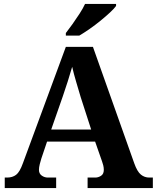

<svg xmlns="http://www.w3.org/2000/svg" viewBox="-20 -951 793 971"><path d="M4 0V-53H16Q43 -53 61.5 -67Q80 -81 96 -126L313 -714H450L659 -125Q674 -83 692.5 -68Q711 -53 735 -53H753V0H423V-53H462Q477 -53 491 -62Q505 -71 505 -92Q505 -104 502 -115.5Q499 -127 496 -135L461 -235H218L189 -149Q185 -137 181 -120.5Q177 -104 177 -92Q177 -73 191 -63Q205 -53 222 -53H264V0ZM239 -296H441L388 -460Q378 -494 365.5 -536Q353 -578 345 -613Q336 -581 323 -540.5Q310 -500 298 -465ZM313 -784Q328 -803 346.5 -829Q365 -855 382.5 -882Q400 -909 410 -931H567V-921Q558 -908 536.5 -888Q515 -868 488 -846Q461 -824 433 -804.5Q405 -785 381 -771H313Z"/></svg>

Font: Noto Serif Test
Style: Regular
Weight: 400
Version: Version 1.000